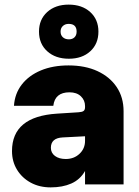

<svg xmlns="http://www.w3.org/2000/svg" viewBox="-20 -799 602 832"><path d="M406.5 -662Q406.5 -609 371.2 -576.8Q336 -544.5 278.5 -544.5Q220.5 -544.5 184.8 -576.8Q149 -609 149 -662Q149 -714.5 184.5 -746.8Q220 -779 277.5 -779Q335.5 -779 371 -746.8Q406.5 -714.5 406.5 -662ZM242.5 -662Q242.5 -646.5 252.5 -637.5Q262.5 -628.5 278.5 -628.5Q294 -628.5 303 -637.5Q312 -646.5 312 -662Q312 -695.5 277.5 -695.5Q262 -695.5 252.2 -686.2Q242.5 -677 242.5 -662ZM515.5 -317V0H348.5V-58Q327 -20.5 289 -3.8Q251 13 199.5 13Q151 13 113.2 -7.5Q75.5 -28 53.8 -63.5Q32 -99 32 -144.5Q32 -294 226.5 -306.5L320.5 -312.5Q336 -313.5 342.2 -318.2Q348.5 -323 348.5 -334.5V-339.5Q348.5 -364.5 330.5 -381.8Q312.5 -399 281 -399Q218 -399 211 -340.5H40.5Q44 -393.5 74.5 -432.8Q105 -472 157 -493.8Q209 -515.5 277 -515.5Q349 -515.5 402.5 -490.8Q456 -466 485.8 -421.5Q515.5 -377 515.5 -317ZM200.5 -158.5Q200.5 -136.5 218.2 -123.2Q236 -110 265 -110Q300.5 -110 324.5 -132.5Q348.5 -155 348.5 -188.5V-208.5L252 -203.5Q200.5 -201 200.5 -158.5Z"/></svg>

Font: Overused Grotesk ExtraBold
Style: Regular
Weight: 800
Version: Version 0.004